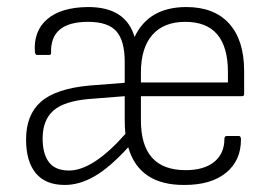

<svg xmlns="http://www.w3.org/2000/svg" viewBox="-20 -514 776 545"><path d="M164 11Q109 11 81.5 -22.5Q54 -56 54 -118Q54 -188 96 -225Q138 -262 232 -271L334 -279V-339Q334 -398 310.5 -425Q287 -452 230 -452Q122 -452 125 -364Q125 -358 120 -358H85Q80 -358 79 -367Q75 -426 114 -459.5Q153 -493 228 -494Q337 -495 362 -409Q402 -494 509 -494Q588 -494 630.5 -447Q673 -400 673 -312V-247Q673 -241 667 -241H380V-172Q380 -31 507 -31Q559 -31 588 -54.5Q617 -78 617 -120Q617 -128 624 -128H658Q664 -128 664 -118Q664 -58 621.5 -23.5Q579 11 504 11Q375 12 344 -96Q292 -39 249 -14Q206 11 164 11ZM380 -280H627V-309Q627 -452 506 -452Q445 -452 412.5 -415Q380 -378 380 -308ZM176 -30Q244 -30 336 -134Q334 -150 334 -176V-241L233 -233Q162 -227 131.5 -200Q101 -173 101 -121Q101 -77 119 -53.5Q137 -30 176 -30Z"/></svg>

Font: Sofia Sans Semi Condensed Light
Style: Regular
Weight: 300
Designer: Botio Nikoltchev, Ani Petrova
Foundry: lettersoup
Version: Version 4.100; ttfautohint (v1.8.4.7-5d5b)